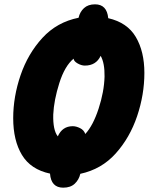

<svg xmlns="http://www.w3.org/2000/svg" viewBox="-20 -800 699 887"><path d="M351 3Q449 -18 514.5 -91Q580 -164 613.5 -263.5Q647 -363 647 -463Q647 -562 607.5 -629Q568 -696 480 -716Q474 -780 419 -780Q387 -780 368 -762.5Q349 -745 343 -718Q243 -698 176 -625Q109 -552 75 -452.5Q41 -353 41 -254Q41 -151 81.5 -84Q122 -17 211 2Q216 67 272 67Q306 67 325.5 48.5Q345 30 351 3ZM316 -217Q268 -217 247 -170Q224 -199 226 -271Q229 -337 254 -416Q279 -495 320 -529Q321 -517 338.5 -507Q356 -497 372 -497Q424 -497 445 -542Q464 -509 463 -446Q461 -376 435.5 -298Q410 -220 374 -181Q368 -199 350 -208Q332 -217 316 -217Z"/></svg>

Font: Noto Sans Display SemiCondensed Black
Style: Italic
Weight: 900
Width: 4
Designer: Monotype Design team
Foundry: Monotype Imaging Inc.
Version: 1.000